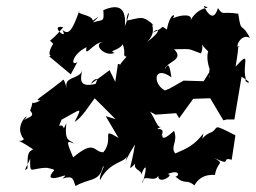

<svg xmlns="http://www.w3.org/2000/svg" viewBox="-20 -584 857 643"><path d="M756 -49 768 -128V-131C688 -172 714 -157 690 -142C639 -124 653 -78 661 -137C632 -99 609 -88 567 -70C549 -93 577 -108 563 -146C504 -92 534 -152 518 -125C544 -169 482 -140 520 -160C503 -148 492 -226 459 -223L501 -200L570 -205L580 -188L627 -253L684 -255L728 -181L740 -184H765L789 -327C840 -298 794 -305 803 -321C790 -367 824 -421 769 -361C783 -441 774 -429 783 -430C763 -413 784 -476 817 -457C788 -514 788 -467 778 -538C722 -547 728 -530 710 -557C701 -528 687 -516 662 -564C700 -552 650 -572 618 -516C627 -536 592 -537 559 -523C572 -539 549 -542 539 -485C513 -501 539 -494 490 -474C514 -496 522 -479 473 -444C511 -481 477 -513 497 -498C456 -535 453 -524 404 -515C403 -540 425 -564 398 -496C403 -551 384 -575 326 -550C329 -508 326 -520 291 -509C332 -546 287 -512 291 -515C287 -537 232 -534 246 -549C221 -478 209 -466 189 -484C212 -443 141 -503 192 -493C139 -429 142 -459 158 -437C138 -406 147 -393 153 -400L145 -395L217 -335L239 -376C214 -360 223 -404 270 -426C262 -386 291 -442 326 -444C288 -437 331 -392 364 -407C339 -414 380 -415 391 -436C403 -404 388 -397 404 -394C360 -348 398 -367 375 -370L366 -310L347 -349L286 -304C283 -309 317 -337 300 -303C240 -289 251 -323 255 -348C248 -318 191 -329 204 -289C189 -330 197 -317 177 -305C111 -253 92 -247 116 -248C70 -223 100 -265 81 -214C99 -192 76 -194 60 -181C93 -218 19 -167 60 -118C47 -101 18 -132 91 -84C74 -74 72 -73 72 -20C54 -4 73 -31 81 -53C80 5 82 -22 137 -22C181 -13 152 -16 149 8C158 25 222 -13 189 14C228 2 224 18 233 39C279 12 312 26 324 -24C338 -41 310 4 315 19C349 -45 397 -38 405 -61C395 -11 387 -31 432 -100C419 -17 404 -8 433 -36C425 -14 457 -15 453 2C463 -29 479 -43 457 31C457 -8 495 31 510 5C509 37 568 0 541 -1C584 -19 581 8 567 7C602 38 603 13 631 37C657 -10 705 5 700 1C708 -45 734 -33 698 -55C758 -25 721 -58 752 -50ZM194 -154C185 -179 169 -143 186 -183C253 -219 257 -230 230 -176C254 -189 279 -231 297 -255L367 -185L334 -195L377 -122C314 -160 364 -120 326 -74C293 -74 299 -119 225 -57C206 -103 198 -118 227 -103C216 -118 195 -104 202 -171ZM680 -328 684 -347 662 -312 595 -314 547 -287 532 -281C490 -304 495 -368 554 -325C546 -383 540 -364 532 -352C536 -377 600 -383 563 -419C627 -420 605 -422 653 -405C670 -444 631 -452 687 -403C689 -442 658 -406 687 -340C686 -386 670 -325 693 -301Z"/></svg>

Font: Asimov Aggro
Style: CondIt
Weight: 500
Designer: Google
Version: Version 2.000980; 2014